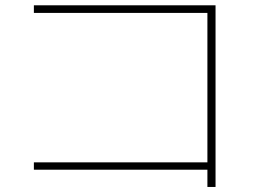

<svg xmlns="http://www.w3.org/2000/svg" viewBox="-20 -705 978 739"><path d="M778.3 -51.8H110.4V-80.1H778.3V-655.3H110.4V-684.6H809.6V14.6H778.3Z"/></svg>

Font: Pretendard Thin
Style: Regular
Weight: 100
Designer: Base glyphs from Inter by Rasmus Andersson; Hangeul glyphs from Noto Sans CJK(Source Han Sans) by Jang Soo-young and Kan
Foundry: Kil Hyung-jin
Version: Version 1.309